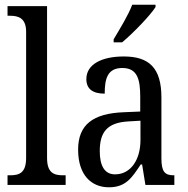

<svg xmlns="http://www.w3.org/2000/svg" viewBox="-20 -786 797 816"><path d="M12 0H259V-41H248C208 -41 180 -52 180 -115V-760H12V-719H23C57 -719 91 -710 91 -651V-115C91 -52 63 -41 23 -41H12Z M463 -619V-606H499C548 -647 619 -721 641 -756V-766H542C525 -721 491 -666 463 -619ZM443 10C515 10 541 -31 578 -87H584L598 0H721V-41H718C680 -41 666 -57 666 -113V-372C666 -499 612 -546 506 -546C413 -546 347 -513 347 -450C347 -408 374 -388 425 -388C425 -452 437 -497 500 -497C565 -497 576 -447 576 -373V-312L506 -309C375 -304 312 -256 312 -150C312 -41 369 10 443 10ZM469 -45C424 -45 404 -82 404 -144C404 -223 434 -265 526 -270L577 -273V-191C577 -106 535 -45 469 -45Z"/></svg>

Font: Noto Serif Tamil Condensed
Style: Italic
Weight: 400
Width: 3
Italic angle: -12°
Designer: Indian Type Foundry, Tom Grace, and the Monotype Design Team
Foundry: Monotype Imaging Inc.
Version: Version 2.003